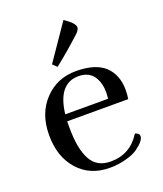

<svg xmlns="http://www.w3.org/2000/svg" viewBox="-141 -851 809 955"><g transform="rotate(-20 263.0 -374.0)"><path d="M113 -429Q46 -359 46 -244Q46 -130 109 -59Q172 11 275 11Q324 11 364 -1Q403 -11 426 -28Q472 -61 472 -86Q472 -100 450 -107Q394 -17 291 -17Q217 -17 186 -75Q154 -133 154 -244V-279H477Q481 -300 481 -327Q481 -407 431 -454Q381 -499 280 -499Q179 -499 113 -429ZM384 -315H157Q175 -471 283 -471Q341 -471 367 -427Q386 -395 386 -348Q386 -337 384 -315ZM362 -701Q362 -724 309 -759Q303 -750 180 -571Q190 -561 202 -550Q270 -603 348 -675Q362 -691 362 -701Z"/></g></svg>

Font: Rufina
Style: Regular
Weight: 400
Designer: Martin Sommaruga
Foundry: Martin Sommaruga
Version: Version